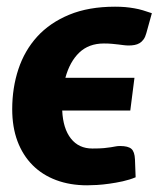

<svg xmlns="http://www.w3.org/2000/svg" viewBox="-20 -546 476 574"><path d="M385.5 -16Q367.5 -8.5 347 -4Q326.5 0.5 306.8 3.2Q287 6 269.8 7Q252.5 8 240.5 8Q189.5 8 148 -7.5Q106.5 -23 77.2 -52.5Q48 -82 32.2 -124Q16.5 -166 16.5 -219.5Q16.5 -283.5 35 -339.2Q53.5 -395 91.2 -436.5Q129 -478 187 -502Q245 -526 324 -526Q340.5 -526 354.5 -524.8Q368.5 -523.5 381.5 -521.2Q394.5 -519 407.2 -515.2Q420 -511.5 434 -506.5L417.5 -447Q414.5 -435.5 409.2 -428.2Q404 -421 397.2 -417Q390.5 -413 382.2 -411.5Q374 -410 365 -410Q357 -410 349.8 -411Q342.5 -412 334 -413Q325.5 -414 315 -415Q304.5 -416 290.5 -416Q245.5 -416 217 -388.8Q188.5 -361.5 175.5 -313.5H382L369.5 -215.5H166Q168.5 -161.5 192 -131.8Q215.5 -102 256 -102Q278 -102 290.8 -103.2Q303.5 -104.5 311.5 -105.8Q319.5 -107 325.2 -108.2Q331 -109.5 339 -109.5Q363 -109.5 372.8 -101Q382.5 -92.5 383.5 -69.5Z"/></svg>

Font: Lato ExtraBold
Style: Italic
Weight: 800
Italic angle: -7°
Designer: Lukasz Dziedzic with Adam Twardoch and Botio Nikoltchev
Foundry: tyPoland Lukasz Dziedzic
Version: Version 2.015; 2015-08-06; http://www.latofonts.com/